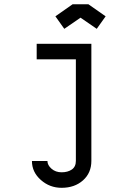

<svg xmlns="http://www.w3.org/2000/svg" viewBox="-20 -707 565 907"><path d="M397.5 -687 479 -629.9 437 -570.8 360.4 -623.5 283.7 -570.8 241.7 -629.9 323.2 -687ZM271 106.9Q300.3 106.9 319.3 93.8Q338.4 80.6 338.4 53.2V-426.8H153.3V-500H411.6V53.2Q411.6 109.9 372.1 145Q332.5 180.2 271 180.2Q214.8 180.2 172.9 143.1Q130.9 106 130.9 53.7H204.1Q204.1 73.2 223.4 90.1Q242.7 106.9 271 106.9Z"/></svg>

Font: Anka/Coder Condensed
Style: Regular
Weight: 400
Width: 4
Monospace: yes
Version: Version 1.100